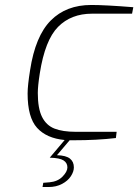

<svg xmlns="http://www.w3.org/2000/svg" viewBox="-20 -558 556 772"><path d="M140 -263Q132 -212 132 -184Q132 -122 149 -88Q166 -54 199 -41Q232 -28 285 -28H449L446 -3Q370 6 275 6H260L209 66Q245 67 261 79.5Q277 92 277 115Q277 132 265 150.5Q253 169 229.5 181.5Q206 194 175 194H151L154 177L179 175Q212 172 231.5 152Q251 132 251 115Q251 97 235.5 87Q220 77 180 76L240 5Q167 -2 129 -44Q91 -86 91 -182Q91 -214 101 -276Q122 -413 184 -475.5Q246 -538 347 -538Q403 -538 516 -529L511 -503H350Q266 -503 213.5 -450Q161 -397 140 -263Z"/></svg>

Font: Exo ExtraLight
Style: Italic
Weight: 275
Italic angle: -9°
Designer: Natanael Gama
Foundry: Natanael Gama
Version: Version 1.500; ttfautohint (v1.6)